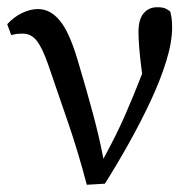

<svg xmlns="http://www.w3.org/2000/svg" viewBox="-20 -508 531 531"><path d="M220 3Q197 -85 169.5 -165.5Q142 -246 113 -330Q97 -376 81.5 -395.5Q66 -415 43 -415Q33 -415 25.5 -414Q18 -413 11 -411L0 -441Q18 -461 41 -472Q64 -483 85 -483Q119 -483 145.5 -451Q172 -419 195 -341Q219 -261 237 -194Q255 -127 266 -69Q284 -102 298.5 -131Q313 -160 325.5 -188.5Q338 -217 349.5 -245Q361 -273 373 -304Q367 -350 365 -376Q363 -402 363 -420Q363 -454 377 -471Q391 -488 415 -488Q430 -488 437.5 -484.5Q445 -481 451 -476Q453 -468 454.5 -458.5Q456 -449 456 -432Q456 -391 439.5 -338Q423 -285 396 -227.5Q369 -170 336 -111Q303 -52 270 0Z"/></svg>

Font: Source Serif Pro
Style: Regular
Weight: 400
Designer: Frank Grießhammer
Foundry: Adobe Systems Incorporated
Version: Version 2.000;PS 1.000;hotconv 16.6.51;makeotf.lib2.5.65220